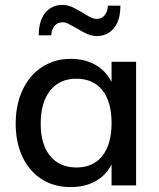

<svg xmlns="http://www.w3.org/2000/svg" viewBox="-20 -756 649 783"><path d="M535 -504V0H435V-86Q413 -41 369.5 -17Q326 7 268 7Q201 7 150.5 -25Q100 -57 72 -115.5Q44 -174 44 -252Q44 -330 72.5 -390Q101 -450 152 -483Q203 -516 268 -516Q326 -516 369 -491.5Q412 -467 435 -422V-504ZM435 -254Q435 -341 397.5 -388Q360 -435 291 -435Q223 -435 184.5 -386.5Q146 -338 146 -252Q146 -167 184.5 -120Q223 -73 292 -73Q360 -73 397.5 -120.5Q435 -168 435 -254ZM234 -736Q254 -736 272.5 -728Q291 -720 317 -704Q338 -691 350.5 -685Q363 -679 374 -679Q395 -679 407 -694Q419 -709 420 -733H471Q471 -673 444.5 -641Q418 -609 375 -609Q355 -609 336.5 -617Q318 -625 292 -641Q269 -654 257.5 -659.5Q246 -665 235 -665Q214 -665 202 -650Q190 -635 189 -612H138Q138 -671 164.5 -703.5Q191 -736 234 -736Z"/></svg>

Font: Muli SemiBold
Style: Regular
Weight: 600
Designer: Vernon Adams
Foundry: Vernon Adams
Version: Version 2.000